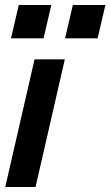

<svg xmlns="http://www.w3.org/2000/svg" viewBox="-20 -747 441 767"><path d="M1 0 118 -510H239L122 0ZM240 -594 271 -727H401L370 -594ZM24 -594 55 -727H185L154 -594Z"/></svg>

Font: Instrument Sans SemiCondensed SemiBold Italic
Style: Regular
Weight: 600
Width: 4
Italic angle: -13°
Designer: Rodrigo Fuenzalida
Foundry: fragTYPE
Version: Version 1.000; ttfautohint (v1.8.4.7-5d5b);gftools[0.9.28]